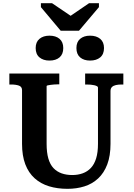

<svg xmlns="http://www.w3.org/2000/svg" viewBox="-20 -1174 848 1211"><path d="M363 -980H478L604 -1129V-1154H542L387 -1048L463 -1049L308 -1154H238V-1129ZM274 -267Q274 -212 285 -174Q296 -136 317.5 -113.5Q339 -91 369 -80.5Q399 -70 436 -70Q472 -70 502 -81Q532 -92 553.5 -115Q575 -138 586.5 -175.5Q598 -213 598 -267V-622Q598 -627 591.5 -630.5Q585 -634 574.5 -636.5Q564 -639 551.5 -640Q539 -641 526 -641H517V-710H758V-641H747Q727 -641 711 -637.5Q695 -634 686 -625Q677 -616 677 -600V-267Q677 -191 656.5 -137Q636 -83 599 -48.5Q562 -14 512.5 1.5Q463 17 406 17Q342 17 289.5 1Q237 -15 198.5 -49.5Q160 -84 139.5 -138Q119 -192 119 -267V-605Q119 -627 99.5 -634Q80 -641 49 -641H39V-710H354V-642H344Q333 -642 320.5 -641Q308 -640 297.5 -638.5Q287 -637 280.5 -635.5Q274 -634 274 -631ZM379 -871Q379 -832 355.5 -812Q332 -792 292 -792Q253 -792 229 -812Q205 -832 205 -871Q205 -909 229 -929Q253 -949 292 -949Q332 -949 355.5 -929Q379 -909 379 -871ZM636 -871Q636 -832 612 -812Q588 -792 548 -792Q509 -792 485.5 -812Q462 -832 462 -871Q462 -909 485.5 -929Q509 -949 548 -949Q588 -949 612 -929Q636 -909 636 -871Z"/></svg>

Font: Roboto Serif 20pt SemiBold
Style: Regular
Weight: 600
Version: Version 1.008